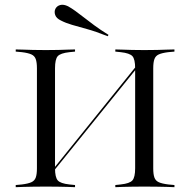

<svg xmlns="http://www.w3.org/2000/svg" viewBox="-20 -776 788 796"><path d="M133.1 -369.4V-492.7Q133.1 -517.7 128.2 -531Q123.4 -544.4 110.1 -550.4Q96.8 -556.5 71 -559.7L45.2 -562.1V-571Q60.5 -571 78.2 -570.2Q96 -569.4 116.9 -569Q137.9 -568.5 162.1 -568.5H171H178.2Q202.4 -568.5 222.2 -569Q241.9 -569.4 259.3 -570.2Q276.6 -571 291.1 -571V-562.1L267.7 -559.7Q230.6 -555.6 219.4 -543.1Q208.1 -530.6 208.1 -492.7V-369.4ZM540.3 -201.6V-492.7Q540.3 -530.6 529 -543.1Q517.7 -555.6 480.6 -559.7L458.1 -562.1V-571Q471.8 -571 489.1 -570.2Q506.5 -569.4 526.6 -569Q546.8 -568.5 570.2 -568.5H578.2H586.3Q610.5 -568.5 631.5 -569Q652.4 -569.4 670.6 -570.2Q688.7 -571 703.2 -571V-562.1L677.4 -559.7Q651.6 -556.5 638.3 -550.4Q625 -544.4 620.2 -531Q615.3 -517.7 615.3 -492.7V-201.6ZM162.1 -2.4Q137.9 -2.4 116.9 -2Q96 -1.6 78.2 -1.2Q60.5 -0.8 45.2 0V-8.9L71 -11.3Q96.8 -14.5 110.1 -20.6Q123.4 -26.6 128.2 -39.9Q133.1 -53.2 133.1 -78.2V-425.8H208.1V-78.2Q208.1 -41.1 219.4 -28.2Q230.6 -15.3 267.7 -11.3L291.1 -8.9V0Q276.6 -0.8 259.3 -1.2Q241.9 -1.6 222.2 -2Q202.4 -2.4 178.2 -2.4H170.2ZM186.3 -46.8V-57.3L562.9 -524.2L563.7 -513.7ZM570.2 -2.4Q546.8 -2.4 526.6 -2Q506.5 -1.6 489.1 -1.2Q471.8 -0.8 458.1 0V-8.9L480.6 -11.3Q517.7 -15.3 529 -28.2Q540.3 -41.1 540.3 -78.2V-201.6H615.3V-78.2Q615.3 -53.2 620.2 -39.9Q625 -26.6 638.3 -20.6Q651.6 -14.5 677.4 -11.3L703.2 -8.9V0Q688.7 -0.8 670.6 -1.2Q652.4 -1.6 631.5 -2Q610.5 -2.4 586.3 -2.4H577.4ZM426.6 -625.8Q375.8 -646 340.3 -655.6Q304.8 -665.3 278.6 -673Q252.4 -680.6 232.3 -691.1Q213.7 -700 208.9 -713.7Q204 -727.4 209.7 -739.5Q216.1 -751.6 229.8 -755.2Q243.5 -758.9 262.1 -750Q276.6 -741.9 292.3 -730.6Q308.1 -719.4 327 -704.4Q346 -689.5 371 -671Q396 -652.4 429.8 -631.5Z"/></svg>

Font: Playfair 144pt SemiExpanded Light
Style: Regular
Weight: 300
Width: 6
Designer: Claus Eggers Sørensen
Foundry: Claus Eggers Sørensen
Version: Version 2.203